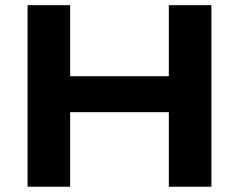

<svg xmlns="http://www.w3.org/2000/svg" viewBox="-20 -707 905 727"><path d="M84.4 0V-687.4H245.6V-418.3H619.3V-687.4H780.5V0H619.3V-282.3H245.6V0Z"/></svg>

Font: Archivo SemiBold SemiExpanded
Style: Regular
Weight: 600
Width: 6
Version: Version 2.001